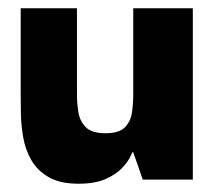

<svg xmlns="http://www.w3.org/2000/svg" viewBox="-20 -434 516 464"><path d="M170 10Q125 10 97.5 -6Q70 -22 55.5 -47.5Q41 -73 36 -102.5Q31 -132 30.5 -159.5Q30 -187 30 -206V-414H166V-205Q166 -184 169.5 -162.5Q173 -141 187.5 -126.5Q202 -112 235 -112Q268 -112 282 -126.5Q296 -141 299 -162.5Q302 -184 302 -205V-414H446V0H325L302 -66H300Q300 -66 294.5 -54.5Q289 -43 275 -28Q261 -13 235.5 -1.5Q210 10 170 10Z"/></svg>

Font: Darker Grotesque Light Black
Style: Regular
Weight: 900
Version: Version 1.000;gftools[0.9.28]